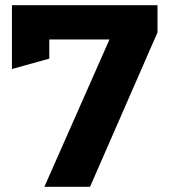

<svg xmlns="http://www.w3.org/2000/svg" viewBox="-20 -720 660 740"><path d="M26 -700V-454L170 -494V-568H402L151 0H327L587 -595V-700Z"/></svg>

Font: Talent SemiBold
Style: Bold
Weight: 700
Designer: Mike Powis
Version: Version 1.001;hotconv 1.0.109;makeotfexe 2.5.65596